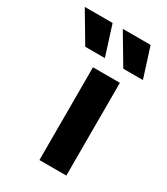

<svg xmlns="http://www.w3.org/2000/svg" viewBox="-254 -675 649 747"><g transform="rotate(30 71.0 -302.0)"><path d="M47.2 0V-416.7H168.1V0ZM152.1 -470.8 72.9 -604.2H197.9L240.3 -470.8ZM-18.8 -470.8 -97.9 -604.2H27.1L69.4 -470.8Z"/></g></svg>

Font: co2trust
Style: Bold
Weight: 700
Designer: Kristian Moeller
Foundry: Dicotype
Version: Version 1.000